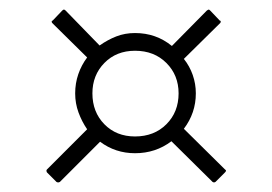

<svg xmlns="http://www.w3.org/2000/svg" viewBox="-20 -531 569 401"><path d="M98 -151 78 -171Q77 -173 77 -174.5Q77 -176 78 -177L162 -261Q151 -277 144 -296Q137 -315 137 -336Q137 -357 143.5 -376Q150 -395 162 -411L89 -483Q88 -484 88 -486Q88 -488 90 -488L110 -509Q112 -511 113.5 -511Q115 -511 117 -509L188 -436Q205 -448 223 -455Q241 -462 262 -462Q306 -462 339 -435L412 -509Q415 -511 416 -511Q417 -511 419 -509L439 -488Q441 -488 441 -486Q441 -484 440 -483L364 -408Q376 -393 382.5 -374.5Q389 -356 389 -336Q389 -295 364 -262L450 -177Q452 -176 452 -174.5Q452 -173 450 -171L430 -151Q428 -150 427 -150Q426 -150 424 -151L338 -236Q305 -211 262 -211Q221 -211 189 -235L105 -151Q103 -150 101.5 -150Q100 -150 98 -151ZM173 -336Q173 -297 198 -271.5Q223 -246 262 -246Q302 -246 327.5 -271.5Q353 -297 353 -336Q353 -374 327.5 -399.5Q302 -425 262 -425Q223 -425 198 -399.5Q173 -374 173 -336Z"/></svg>

Font: Glory ExtraLight
Style: Regular
Weight: 250
Version: Version 1.011